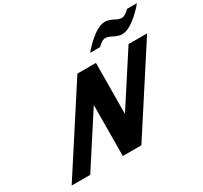

<svg xmlns="http://www.w3.org/2000/svg" viewBox="-211 -1392 1778 1684"><g transform="rotate(-30 678.0 -549.5)"><path d="M1021.9 -954C1021.9 -954 1069.4 -927 1108.4 -927C1218.4 -927 1355.8 -1099 1355.8 -1099H1254.8C1254.8 -1099 1212 -1053 1180 -1053C1144 -1053 1116.4 -1072 1116.4 -1072C1116.4 -1072 1068.8 -1099 1029.8 -1099C919.8 -1099 782.4 -927 782.4 -927H883.4C883.4 -927 926.2 -973 958.2 -973C994.2 -973 1021.9 -954 1021.9 -954ZM579.6 -512H581.6L578 0H766L1300.4 -825H1112.4L780.7 -313H778.7L782.4 -825H594.4L60 0H248Z"/></g></svg>

Font: Hussar
Style: BdWodka
Weight: 700
Foundry: Cannot Into Space Fonts
Version: Version 2.00